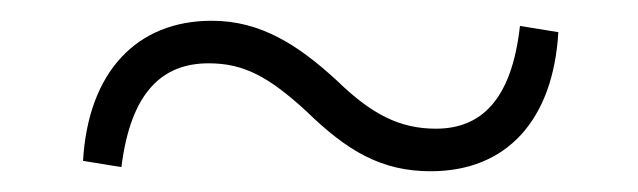

<svg xmlns="http://www.w3.org/2000/svg" viewBox="-20 -465 615 185"><path d="M305 -387C267 -422 231 -445 184 -445C112 -445 65 -396 60 -310L97 -304C106 -377 137 -404 181 -404C215 -404 239 -391 275 -358C315 -319 348 -300 395 -300C468 -300 513 -349 518 -434L481 -440C473 -368 443 -341 400 -341C365 -341 338 -355 305 -387Z"/></svg>

Font: Noto Serif KR Light
Style: Regular
Weight: 300
Designer: Ryoko NISHIZUKA 西塚涼子 (kana & ideographs); Frank Grießhammer (Latin, Greek & Cyrillic); Wenlong ZHANG 张文龙 (bopomofo); San
Foundry: Adobe
Version: Version 2.001;hotconv 1.1.0;makeotfexe 2.6.0